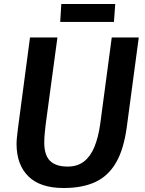

<svg xmlns="http://www.w3.org/2000/svg" viewBox="-20 -935 726 963"><path d="M299 8Q182 8 122.8 -50Q63.5 -108 63 -212.5Q63 -226.5 64.8 -245Q66.5 -263.5 70 -291L130.5 -747H268L209 -310Q206.5 -286.5 204.2 -264.2Q202 -242 202 -220Q202 -157 231 -128.2Q260 -99.5 319.5 -99.5Q368.5 -99.5 401.2 -125Q434 -150.5 453.5 -198Q473 -245.5 482.5 -312L540.5 -747H676L616 -298.5Q608.5 -243 595.2 -198.5Q582 -154 562.5 -120.5Q524 -53 459 -22.5Q394 8 299 8ZM282 -825 287.5 -915H558L551.5 -825Z"/></svg>

Font: Merriweather Sans SemiBold
Style: Italic
Weight: 600
Italic angle: -7.5°
Designer: Eben Sorkin
Foundry: Eben Sorkin
Version: Version 2.001